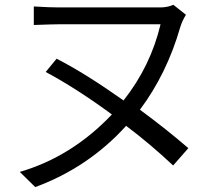

<svg xmlns="http://www.w3.org/2000/svg" viewBox="-20 -719 864 790"><path d="M754.9 -109.4C696.3 -160.2 629.9 -212.9 555.7 -267.6C628.9 -365.2 684.6 -478.5 721.7 -607.4C727.5 -626 735.4 -642.6 745.1 -658.2L693.4 -699.2C677.7 -692.4 660.2 -688.5 640.6 -688.5H221.7C199.2 -688.5 165 -689.5 119.1 -692.4V-616.2C173.8 -618.2 207 -619.1 219.7 -619.1H640.6C613.3 -503.9 562.5 -399.4 488.3 -305.7C384.8 -378.9 293 -436.5 212.9 -477.5L168 -422.9C253.9 -377 344.7 -318.4 440.4 -248C331.1 -132.8 205.1 -53.7 61.5 -11.7L125 50.8C270.5 -2.9 395.5 -86.9 499 -201.2C565.4 -151.4 629.9 -96.7 692.4 -38.1Z"/></svg>

Font: Gen Shin Gothic P Normal
Style: Regular
Weight: 300
Designer: [Source Han Sans]
Ryoko NISHIZUKA  (kana & ideographs); Paul D. Hunt (Latin, Greek & Cyrillic); Wenlong ZHANG  (bopomofo
Version: Version 1.002.20150607